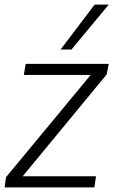

<svg xmlns="http://www.w3.org/2000/svg" viewBox="-21 -810 490 830"><path d="M-1 0 5 -44 371 -486H82L90 -534H449L440 -488L77 -48H394L387 0ZM241 -596 388 -790H449L288 -596Z"/></svg>

Font: Georama Light
Style: Italic
Weight: 300
Italic angle: -9°
Designer: Jean-Baptiste Levee
Foundry: Production Type
Version: Version 1.001